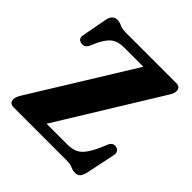

<svg xmlns="http://www.w3.org/2000/svg" viewBox="-195 -859 1017 1017"><g transform="rotate(45 313.0 -351.0)"><path d="M581 -628 232.5 -62H388Q419 -62 441.8 -71Q464.5 -80 483.5 -104Q502.5 -128 523 -173L540 -213.5Q552.5 -241.5 580 -235.5Q593.5 -232.5 599.5 -221.5Q605.5 -210.5 601.5 -194L567 -29Q561 -5.5 551.2 5Q541.5 15.5 522.5 15.5Q506 15.5 489 7.8Q472 0 443.5 0H48Q16 0 16 -30.5Q16 -47 32.5 -73L381.5 -638H235.5Q192.5 -638 166.5 -619Q140.5 -600 116 -548.5L102.5 -517Q95 -501 84.2 -496.2Q73.5 -491.5 61.5 -493.5Q32 -499 38 -530L64.5 -672Q73.5 -717 108 -717Q125.5 -717 142.8 -708.5Q160 -700 188 -700H565Q597.5 -700 597.5 -670Q597.5 -653.5 581 -628Z"/></g></svg>

Font: Fraunces 72pt Soft
Style: Bold
Weight: 700
Version: Version 1.000;[b76b70a41]